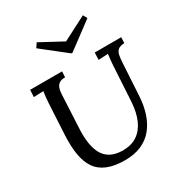

<svg xmlns="http://www.w3.org/2000/svg" viewBox="-219 -1101 1186 1267"><g transform="rotate(-30 374.0 -468.0)"><path d="M747 -700 745 -656Q713 -655 697.5 -642.5Q682 -630 677 -606.5Q672 -583 670 -545L656 -306Q652 -234 632.5 -175Q613 -116 577.5 -73Q542 -30 489 -7Q436 16 366 16Q285 16 231.5 -6Q178 -28 148.5 -71.5Q119 -115 108.5 -178Q98 -241 102 -325L115 -565Q117 -591 119 -611.5Q121 -632 124 -649Q106 -648 86 -647.5Q66 -647 50 -646L53 -700H296L294 -656Q264 -656 248.5 -645Q233 -634 226.5 -615.5Q220 -597 219 -574L206 -314Q203 -256 210 -207.5Q217 -159 236.5 -123Q256 -87 292 -67.5Q328 -48 383 -47Q449 -47 493.5 -77Q538 -107 562.5 -163Q587 -219 592 -295L608 -571Q610 -593 612 -613.5Q614 -634 616 -649Q599 -648 579 -647Q559 -646 543 -645L545 -700ZM417 -772H409L225 -917L247 -950L418 -858L600 -952L617 -921Z"/></g></svg>

Font: Lora Medium
Style: Italic
Weight: 500
Italic angle: -3°
Designer: Olga Karpushina, Alexei Vanyashin (Cyrillic)
Foundry: Cyreal
Version: Version 3.004